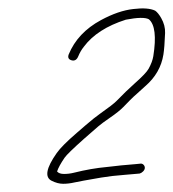

<svg xmlns="http://www.w3.org/2000/svg" viewBox="-20 -703 422 468"><path d="M119.1 -285C121.9 -293.6 128.1 -304.9 137.6 -318.8C142.1 -325.3 157.7 -340.5 184.4 -364.3C195.1 -373.8 206.8 -384 219.6 -395C225 -399.7 234.7 -406.9 248.8 -416.6C262.9 -426.3 273.5 -434.8 280.5 -442C285.7 -447.3 291.1 -452.8 296.6 -458.5C302.2 -464.2 308.2 -469.8 314.8 -475.5C321.4 -481.2 327.8 -487 334.1 -493C358.8 -514.3 373.5 -540 378.3 -570C380.1 -581.4 381.5 -598.9 382.4 -622.5C382.9 -634.9 379.7 -647 372.9 -659C367.9 -667.7 363 -673.7 358.2 -677C346.5 -682.6 328.7 -683.9 304.9 -681C280.9 -678.4 254.7 -669.4 226.1 -654C188.1 -633.5 161.8 -605.5 147.3 -570C144.8 -562.7 147.2 -558 154.6 -556C161.9 -554 167.3 -557.3 170.8 -565.8C174.3 -574.4 178.8 -582.1 184.3 -589C206 -618.2 240.1 -640.2 286.7 -655C315.2 -660.5 334 -660.9 342.9 -656C357.6 -643.5 361.2 -613.5 353.7 -566.1C352.2 -556.8 348.4 -546.6 342.4 -535.7C338.3 -528.1 326.8 -516 308 -499.4C294.7 -487.6 280.1 -473.5 264.1 -457C258.3 -451 244.7 -440.5 223.4 -425.5C214.4 -419.2 202.9 -410 189 -398L167 -379C142.8 -358.1 126.5 -341.7 118.3 -330C92.7 -293.7 88.5 -271.2 105.6 -262.5C115.5 -257.5 124.9 -255 133.9 -255C142.9 -255 152 -256.1 161.1 -258.2C170.3 -260.3 192.2 -264.3 226.8 -270.2C243.2 -273 262.9 -275.3 285.9 -277C294.6 -277.7 302.4 -278.3 309.2 -279L320.4 -280C323.1 -280.7 325.9 -282.3 328.6 -285C331.4 -287.7 332.8 -290.5 333 -293.5C333.1 -296.5 332.1 -299.2 329.8 -301.5C327.5 -303.8 324.6 -304.7 321.2 -304L311 -303C304.9 -302.3 297.3 -301.7 288.2 -301C279.1 -300.3 270.8 -299.5 263.3 -298.5C255.8 -297.5 248.3 -296.7 240.9 -296C215.1 -293.7 188.2 -289 160.2 -282C152.2 -280 144.2 -279 136.2 -279C128.2 -279 122.5 -281 119.1 -285Z"/></svg>

Font: Proton
Style: SeBdIt
Weight: 500
Version: Version 1.017